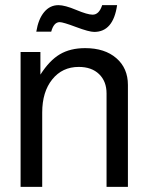

<svg xmlns="http://www.w3.org/2000/svg" viewBox="-20 -726 577 746"><path d="M60 -524H137V-436Q172 -491 212.5 -515Q253 -539 311 -539Q387 -539 432 -500Q477 -461 477 -396V0H394V-363Q394 -410 365 -438Q336 -466 286 -466Q222 -466 183 -417.5Q144 -369 144 -289V0H60ZM207 -706Q232 -706 276 -687.5Q320 -669 340 -669Q365 -669 377 -706H435Q420 -602 346 -602Q326 -602 275.5 -621Q225 -640 212 -640Q189 -640 179 -603H121Q129 -652 151.5 -679Q174 -706 207 -706Z"/></svg>

Font: ColatingCofangSans
Style: Regular
Weight: 400
Foundry: GNU
Version: Version 412.227;June 27, 2022;FontCreator 11.0.0.2412 32-bit